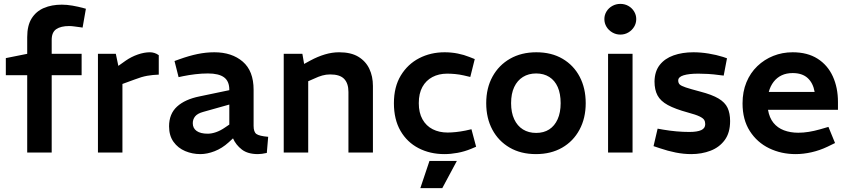

<svg xmlns="http://www.w3.org/2000/svg" viewBox="-20 -785 4367 988"><path d="M120 0V-398H10V-486L120 -508V-594Q120 -654 143 -690.5Q166 -727 206 -744Q246 -761 298 -761Q324 -761 353 -756Q382 -751 411 -743L422 -740L405 -643L392 -645Q376 -647 362 -649Q348 -651 336 -651Q293 -651 269.5 -635Q246 -619 246 -580V-508H400V-398H246V0Z M484 0V-508H576L589 -446L627 -473Q656 -493 689 -504.5Q722 -516 752 -516Q763 -516 774.5 -512.5Q786 -509 797 -501V-401Q766 -400 737.5 -395Q709 -390 673 -376L610 -353V0Z M1011 8Q970 8 933 -7.5Q896 -23 873 -55Q850 -87 850 -135Q850 -199 891 -236.5Q932 -274 1007 -289L1160 -321V-323Q1160 -367 1133 -387Q1106 -407 1050 -407Q1018 -407 984.5 -403Q951 -399 922 -393L899 -388L878 -471L903 -480Q953 -498 996.5 -507Q1040 -516 1083 -516Q1173 -516 1229 -468Q1285 -420 1285 -323V-137Q1285 -106 1299.5 -95.5Q1314 -85 1360 -81L1353 2Q1340 5 1328 6.5Q1316 8 1307 8Q1255 8 1224.5 -15.5Q1194 -39 1179 -73L1156 -52Q1123 -22 1084.5 -7Q1046 8 1011 8ZM1049 -97Q1069 -97 1092 -105Q1115 -113 1138 -129L1160 -144V-247L1025 -209Q996 -201 984 -186Q972 -171 972 -151Q972 -125 992 -111Q1012 -97 1049 -97Z M1440 0V-508H1536L1545 -456L1578 -474Q1615 -494 1652 -505Q1689 -516 1725 -516Q1786 -516 1824 -493Q1862 -470 1880.5 -431Q1899 -392 1899 -343V0H1773V-312Q1773 -356 1751 -379Q1729 -402 1679 -402Q1658 -402 1638.5 -396.5Q1619 -391 1598 -381L1566 -367V0Z M2267 8Q2193 8 2134 -22.5Q2075 -53 2041 -111.5Q2007 -170 2007 -254Q2007 -338 2042.5 -396.5Q2078 -455 2137 -485.5Q2196 -516 2268 -516Q2303 -516 2335.5 -509.5Q2368 -503 2395 -492L2423 -481L2400 -389L2366 -397Q2344 -402 2322 -404Q2300 -406 2281 -406Q2238 -406 2205 -388.5Q2172 -371 2153.5 -337.5Q2135 -304 2135 -254Q2135 -205 2154 -171Q2173 -137 2206.5 -120Q2240 -103 2283 -103Q2303 -103 2326.5 -105.5Q2350 -108 2375 -113L2406 -120L2430 -30L2404 -19Q2370 -5 2334.5 1.5Q2299 8 2267 8ZM2143 183 2190 43H2331L2256 183Z M2738 8Q2660 8 2602.5 -25.5Q2545 -59 2513.5 -118Q2482 -177 2482 -254Q2482 -332 2514.5 -391Q2547 -450 2605 -483Q2663 -516 2740 -516Q2818 -516 2875 -482.5Q2932 -449 2963 -390Q2994 -331 2994 -254Q2994 -177 2962 -117.5Q2930 -58 2872.5 -25Q2815 8 2738 8ZM2739 -101Q2778 -101 2806 -119Q2834 -137 2849.5 -171.5Q2865 -206 2865 -254Q2865 -303 2850 -337Q2835 -371 2806.5 -389Q2778 -407 2739 -407Q2700 -407 2671 -389Q2642 -371 2626 -337Q2610 -303 2610 -254Q2610 -206 2626 -171.5Q2642 -137 2671 -119Q2700 -101 2739 -101Z M3109 0V-508H3235V0ZM3172 -607Q3150 -607 3131 -618Q3112 -629 3101 -647Q3090 -665 3090 -687Q3090 -708 3101 -726Q3112 -744 3131 -754.5Q3150 -765 3172 -765Q3195 -765 3213.5 -754.5Q3232 -744 3243 -726Q3254 -708 3254 -687Q3254 -665 3243 -647Q3232 -629 3213.5 -618Q3195 -607 3172 -607Z M3537 8Q3498 8 3457.5 0Q3417 -8 3376 -22L3343 -33L3364 -123L3392 -118Q3427 -112 3461 -109Q3495 -106 3527 -106Q3568 -106 3588.5 -115.5Q3609 -125 3609 -146Q3609 -159 3603.5 -168Q3598 -177 3579.5 -186Q3561 -195 3520 -206Q3454 -224 3416.5 -244.5Q3379 -265 3363.5 -294Q3348 -323 3348 -366Q3349 -418 3375 -451Q3401 -484 3446 -500Q3491 -516 3548 -516Q3586 -516 3626 -509.5Q3666 -503 3701 -492L3721 -485L3704 -396L3687 -398Q3651 -403 3623.5 -404.5Q3596 -406 3574 -406Q3525 -406 3497.5 -397.5Q3470 -389 3470 -371Q3470 -358 3477.5 -350.5Q3485 -343 3509 -335Q3533 -327 3582 -314Q3644 -298 3677.5 -278Q3711 -258 3724 -230Q3737 -202 3737 -162Q3737 -102 3709.5 -64.5Q3682 -27 3636.5 -9.5Q3591 8 3537 8Z M4074 8Q4000 8 3938 -22Q3876 -52 3838.5 -110.5Q3801 -169 3801 -253Q3801 -313 3821 -361.5Q3841 -410 3877 -444.5Q3913 -479 3959.5 -497.5Q4006 -516 4059 -516Q4135 -516 4187 -483Q4239 -450 4265.5 -392Q4292 -334 4292 -260V-220H3932Q3939 -179 3960 -153Q3981 -127 4014 -114.5Q4047 -102 4088 -102Q4114 -102 4142 -106.5Q4170 -111 4198 -119L4243 -132L4277 -49L4238 -30Q4198 -11 4156 -1.5Q4114 8 4074 8ZM3936 -312H4172Q4164 -358 4136 -383.5Q4108 -409 4059 -409Q4027 -409 4002.5 -397.5Q3978 -386 3961 -364Q3944 -342 3936 -312Z"/></svg>

Font: REM Medium
Style: Regular
Weight: 500
Designer: Octavio Pardo
Foundry: Ashler Design
Version: Version 1.005;gftools[0.9.28]